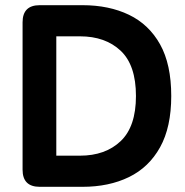

<svg xmlns="http://www.w3.org/2000/svg" viewBox="-20 -720 713 740"><path d="M133 0Q67 0 67 -66V-634Q67 -700 133 -700H298Q400 -700 477 -663Q554 -626 597 -549Q640 -472 640 -350Q640 -230 597 -152.5Q554 -75 477 -37.5Q400 0 298 0ZM197 -120H288Q386 -120 445 -176Q504 -232 504 -350Q504 -469 445 -524.5Q386 -580 288 -580H197Z"/></svg>

Font: Zen Maru Gothic Black
Style: Regular
Weight: 900
Designer: Yoshimichi Ohira
Foundry: Positype
Version: Version 1.001